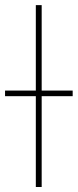

<svg xmlns="http://www.w3.org/2000/svg" viewBox="-30 -748 311 768"><path d="M136.7 -727.5V0H113.3V-727.5ZM-9.8 -363.3V-385.7H260.7V-363.3Z"/></svg>

Font: Inter Tight Thin
Style: Regular
Weight: 250
Designer: Rasmus Andersson
Foundry: rsms
Version: Version 3.004